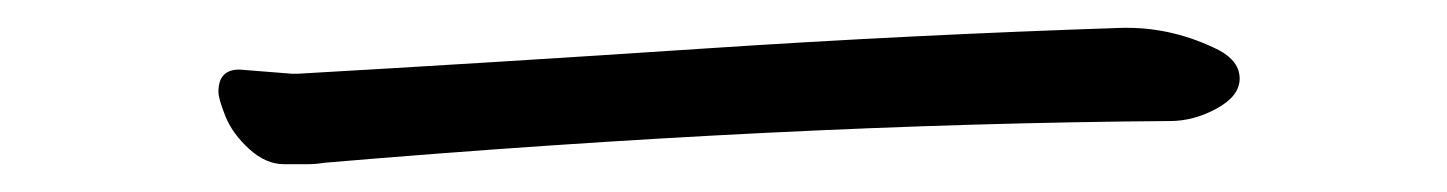

<svg xmlns="http://www.w3.org/2000/svg" viewBox="-20 -407 1040 138"><path d="M152 -357 190 -354H194Q334 -362 484.5 -372Q635 -382 787 -387H790Q824 -387 856 -371Q871 -363 871 -350.5Q871 -338 854.5 -329Q838 -320 821 -320Q543 -318 213 -290Q207 -289 202 -289H184Q171 -289 159 -300Q147 -311 142 -323.5Q137 -336 137 -341Q137 -357 152 -357Z"/></svg>

Font: LXGW WenKai Mono Lite
Style: Regular
Weight: 400
Monospace: yes
Designer: LXGW / Fontworks Inc.
Foundry: LXGW / Fontworks Inc.
Version: Version 1.520; June 14, 2025